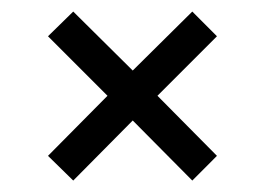

<svg xmlns="http://www.w3.org/2000/svg" viewBox="-20 -443 460 334"><path d="M63.5 -171.9 167 -276.4 63.5 -379.9 107.4 -422.9 210.9 -320.3 314.5 -422.9 357.4 -379.9 253.9 -276.4 357.4 -171.9 314.5 -128.9 210.9 -233.4 107.4 -128.9Z"/></svg>

Font: Altinn-DIN Condensed
Style: Regular
Weight: 400
Width: 3
Designer: Charles Nix
Foundry: Altinn
Version: Version 2.00